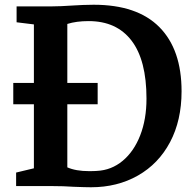

<svg xmlns="http://www.w3.org/2000/svg" viewBox="-20 -785 823 810"><path d="M36 0ZM123 -75V-345H36V-435H123V-682L50 -691V-758H196Q233 -758 291 -762Q304 -763 329.5 -764Q355 -765 375 -765Q559 -765 652.5 -670.5Q746 -576 746 -400Q746 -277 697.5 -185.5Q649 -94 562 -44.5Q475 5 364 5Q341 5 291 3Q249 0 199 0H48V-57ZM356 -63Q378 -63 389 -64Q450 -67 497.5 -106.5Q545 -146 571.5 -214Q598 -282 598 -369Q598 -531 535 -613.5Q472 -696 354 -696Q302 -696 264 -684V-435H392V-345H264V-79Q300 -63 356 -63Z"/></svg>

Font: Martel ExtraBold
Style: Regular
Weight: 800
Designer: Dan Reynolds
Foundry: Dan Reynolds
Version: Version 1.001; ttfautohint (v1.1) -l 5 -r 5 -G 72 -x 0 -D la